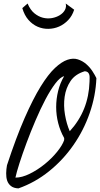

<svg xmlns="http://www.w3.org/2000/svg" viewBox="-20 -1042 554 1063"><path d="M82 1Q55.7 0 40.5 -12.2Q25.4 -24.4 19.5 -42.5Q13.7 -60.5 14.2 -83Q14.6 -105.5 18.6 -127Q69.3 -281.2 116.2 -388.2Q163.1 -495.1 205.1 -563Q247.1 -630.9 284.2 -665.5Q321.3 -700.2 353 -710.9Q384.8 -721.7 410.6 -713.4Q436.5 -705.1 457 -687.5Q477.5 -669.9 491.7 -647.9Q505.9 -626 513.7 -609.4Q509.8 -511.7 476.6 -416Q443.4 -320.3 386.2 -238.3Q329.1 -156.2 251.5 -93.8Q173.8 -31.2 82 1ZM335 -620.1Q313.5 -615.2 286.6 -580.1Q259.8 -544.9 231.9 -492.2Q204.1 -439.5 176.8 -375.5Q149.4 -311.5 127 -251Q104.5 -190.4 87.9 -138.7Q71.3 -86.9 65.4 -58.6Q101.6 -58.6 145 -80.1Q188.5 -101.6 227.5 -133.3Q266.6 -165 295.9 -201.2Q325.2 -237.3 335 -265.6V-268.6Q335 -270.5 335.4 -271Q335.9 -271.5 335.9 -272.5Q335.9 -273.4 335.4 -274.4Q335 -275.4 335 -276.4V-278.3Q313.5 -316.4 302.2 -360.4Q291 -404.3 291 -449.2Q291 -494.1 301.8 -538.1Q312.5 -582 335 -620.1ZM449.2 -647.5Q396.5 -631.8 370.6 -593.3Q344.7 -554.7 337.9 -506.3Q331.1 -458 339.8 -406.7Q348.6 -355.5 366.2 -315.4Q470.7 -429.7 475.6 -588.9Q475.6 -597.7 476.1 -607.4Q476.6 -617.2 475.1 -625.5Q473.6 -633.8 467.8 -640.1Q461.9 -646.5 449.2 -647.5ZM132.8 -1022.5Q147.5 -987.3 169.9 -968.8Q192.4 -950.2 217.8 -943.8Q243.2 -937.5 267.6 -941.9Q292 -946.3 311 -958Q330.1 -969.7 339.4 -986.8Q348.6 -1003.9 343.8 -1022.5L390.6 -988.3Q379.9 -954.1 357.4 -930.7Q335 -907.2 307.1 -895Q279.3 -882.8 248 -882.3Q216.8 -881.8 188.5 -894Q160.2 -906.2 137.7 -931.6Q115.2 -957 103.5 -997.1Z"/></svg>

Font: La Belle Aurore
Style: Regular
Weight: 400
Version: Version 1.001 2001